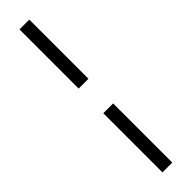

<svg xmlns="http://www.w3.org/2000/svg" viewBox="-305 -652 831 831"><g transform="rotate(-45 110.0 -236.5)"><path d="M140 -674V-312H80V-674ZM140 -161V201H80V-161Z"/></g></svg>

Font: Libertinus Serif SemiBold
Style: Regular
Weight: 600
Designer: Philipp H. Poll, Khaled Hosny
Foundry: Caleb Maclennan
Version: Version 7.051;RELEASE